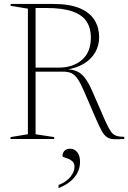

<svg xmlns="http://www.w3.org/2000/svg" viewBox="-20 -705 650 974"><path d="M278.5 -362Q349.5 -362 395.2 -400.8Q441 -439.5 441 -515.5Q441 -562 419.5 -595.5Q398 -629 348.2 -646.8Q298.5 -664.5 213.5 -664.5H127.5L119.5 -685H248.5Q334 -685 385.5 -662.8Q437 -640.5 460 -602.2Q483 -564 483 -516.5Q483 -474.5 463 -439.5Q443 -404.5 404.8 -381.5Q366.5 -358.5 312 -351V-354Q347 -353.5 370 -343.2Q393 -333 411 -309.5Q429 -286 447 -245L513 -94Q529 -58.5 540.5 -40.8Q552 -23 567.8 -17Q583.5 -11 610.5 -11V0Q577 2 556.5 1Q536 0 522.2 -9.5Q508.5 -19 496.8 -39.8Q485 -60.5 469 -97L408.5 -237Q391 -278.5 376.2 -301.2Q361.5 -324 344.2 -332.8Q327 -341.5 301 -341.5H133L130 -362ZM160.5 -685V-24L255 -9.5V0H33.5V-9.5L121.5 -24V-661L34 -675.5V-685ZM277 233.5Q317.5 217.5 337.8 191.5Q358 165.5 358 141.5Q358 124.5 348.8 115Q339.5 105.5 327.5 100.8Q315.5 96 306.2 93.2Q297 90.5 297 86Q297 70.5 307 60Q317 49.5 336 49.5Q357.5 49.5 371.8 67Q386 84.5 386 117Q386 145 373.5 170Q361 195 336.8 215.2Q312.5 235.5 277 249Z"/></svg>

Font: Newsreader 36pt ExtraLight
Style: Regular
Weight: 250
Designer: Hugues Gentile
Foundry: Production Type
Version: Version 1.003